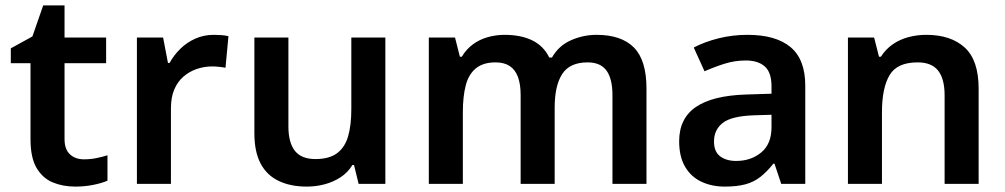

<svg xmlns="http://www.w3.org/2000/svg" viewBox="-20 -681 3721 711"><path d="M291 -91Q315 -91 337 -95.5Q359 -100 378 -106V-12Q358 -3 326 3.5Q294 10 259 10Q213 10 175.5 -5.5Q138 -21 115.5 -59Q93 -97 93 -165V-447H20V-502L100 -546L140 -661H219V-542H373V-447H219V-166Q219 -128 239 -109.5Q259 -91 291 -91Z M771 -552Q783 -552 799 -551Q815 -550 826 -547L815 -430Q806 -432 791.5 -433.5Q777 -435 766 -435Q736 -435 708.5 -425.5Q681 -416 659.5 -397.5Q638 -379 625.5 -350Q613 -321 613 -281V0H487V-542H584L602 -448H608Q624 -477 648 -500.5Q672 -524 703.5 -538Q735 -552 771 -552Z M1407 -542V0H1308L1291 -70H1285Q1268 -42 1241 -24.5Q1214 -7 1182 1.5Q1150 10 1116 10Q1056 10 1012 -11Q968 -32 945 -75.5Q922 -119 922 -188V-542H1048V-213Q1048 -153 1072 -122.5Q1096 -92 1148 -92Q1199 -92 1228 -113.5Q1257 -135 1269 -176Q1281 -217 1281 -277V-542Z M2189 -552Q2281 -552 2327.5 -505Q2374 -458 2374 -353V0H2248V-329Q2248 -389 2226 -419.5Q2204 -450 2156 -450Q2090 -450 2062 -407Q2034 -364 2034 -282V0H1908V-329Q1908 -369 1898 -396Q1888 -423 1867.5 -436.5Q1847 -450 1815 -450Q1770 -450 1743 -428.5Q1716 -407 1705 -366Q1694 -325 1694 -265V0H1568V-542H1665L1683 -471H1690Q1707 -499 1731.5 -517Q1756 -535 1786.5 -543.5Q1817 -552 1848 -552Q1909 -552 1951 -531.5Q1993 -511 2014 -468H2024Q2049 -512 2094.5 -532Q2140 -552 2189 -552Z M2748 -552Q2853 -552 2907.5 -506.5Q2962 -461 2962 -364V0H2873L2848 -75H2844Q2821 -46 2796.5 -26.5Q2772 -7 2740.5 1.5Q2709 10 2664 10Q2616 10 2577.5 -8Q2539 -26 2517 -63.5Q2495 -101 2495 -158Q2495 -242 2556.5 -284.5Q2618 -327 2743 -331L2837 -334V-361Q2837 -413 2812 -435Q2787 -457 2742 -457Q2701 -457 2663 -445Q2625 -433 2589 -417L2549 -505Q2589 -526 2640.5 -539Q2692 -552 2748 -552ZM2771 -254Q2688 -251 2656 -225.5Q2624 -200 2624 -157Q2624 -119 2647 -102Q2670 -85 2706 -85Q2761 -85 2799 -116.5Q2837 -148 2837 -210V-256Z M3410 -552Q3501 -552 3552.5 -505Q3604 -458 3604 -353V0H3478V-328Q3478 -389 3454 -419.5Q3430 -450 3378 -450Q3302 -450 3274 -402.5Q3246 -355 3246 -265V0H3120V-542H3217L3235 -471H3242Q3260 -499 3286 -517Q3312 -535 3344 -543.5Q3376 -552 3410 -552Z"/></svg>

Font: Noto Sans Armenian SemiBold
Style: Regular
Weight: 600
Designer: Monotype Design Team
Foundry: Monotype Imaging Inc.
Version: Version 2.007